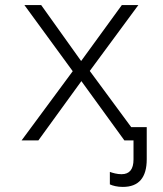

<svg xmlns="http://www.w3.org/2000/svg" viewBox="-20 -552 640 755"><path d="M65 0 266 -272 76 -532H142L299 -312L459 -532H524L333 -273L496 -52H557V74Q557 183 463 183Q447 183 433.5 180Q420 177 412 173V124Q420 127 432.5 130Q445 133 458 133Q505 133 505 75V0H469L300 -233L131 0Z"/></svg>

Font: Noto Sans Mono Light
Style: Regular
Weight: 300
Designer: Monotype Design Team
Foundry: Monotype Imaging Inc.
Version: Version 2.014; ttfautohint (v1.8.4.7-5d5b)